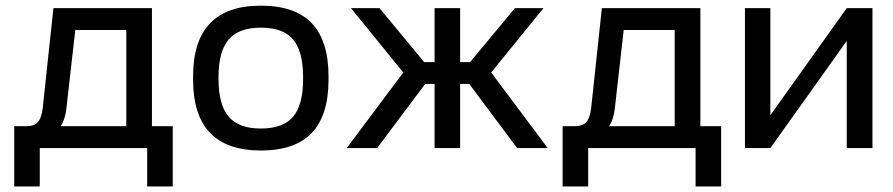

<svg xmlns="http://www.w3.org/2000/svg" viewBox="-20 -529 3190 686"><path d="M75.2 -78.1Q102.1 -78.1 115.2 -92.8Q128.4 -107.4 132.8 -144L170.9 -500H522.9V-78.1H597.2V137.2H505.9V0H122.1V137.2H30.8V-78.1ZM196.8 -78.1H431.2V-421.9H249L216.8 -138.2Q211.9 -100.1 196.8 -78.1Z M669.9 -255.9Q669.9 -508.8 912.1 -508.8Q1034.2 -508.8 1094 -445.8Q1153.8 -382.8 1153.8 -255.9V-244.1Q1153.8 -117.2 1094 -54.2Q1034.2 8.8 912.1 8.8Q669.9 8.8 669.9 -244.1ZM760.7 -247.1Q760.7 -154.8 796.9 -112.3Q833 -69.8 912.1 -69.8Q991.7 -69.8 1027.3 -112.1Q1063 -154.3 1063 -247.1V-252.9Q1063 -345.7 1027.3 -387.9Q991.7 -430.2 912.1 -430.2Q833 -430.2 796.9 -387.7Q760.7 -345.2 760.7 -252.9Z M1532.7 -500H1624V-307.1H1659.7L1819.8 -500H1921.9L1734.9 -270L1937 0H1827.6L1656.7 -229H1624V0H1532.7V-229H1499L1327.6 0H1218.8L1420.9 -270L1233.9 -500H1335.9L1495.6 -307.1H1532.7Z M2034.7 -78.1Q2061.5 -78.1 2074.7 -92.8Q2087.9 -107.4 2092.3 -144L2130.4 -500H2482.4V-78.1H2556.6V137.2H2465.3V0H2081.5V137.2H1990.2V-78.1ZM2156.2 -78.1H2390.6V-421.9H2208.5L2176.3 -138.2Q2171.4 -100.1 2156.2 -78.1Z M2641.6 0V-500H2732.4V-117.2L3005.4 -500H3097.2V0H3005.4V-382.8L2732.4 0Z"/></svg>

Font: LT Wave Text
Style: Regular
Weight: 400
Designer: Daniel Lyons
Version: Version 2.5 (Glyphs App)